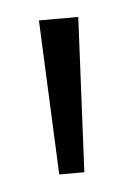

<svg xmlns="http://www.w3.org/2000/svg" viewBox="-31 -718 193 282"><g transform="rotate(-5 65.0 -577.0)"><path d="M46 -463 36 -691H94L83 -463Z"/></g></svg>

Font: Bricolage Grotesque 12pt ExtraLight
Style: Regular
Weight: 200
Designer: Mathieu Triay
Foundry: Atelier Triay
Version: Version 1.001; ttfautohint (v1.8.4.7-5d5b);gftools[0.9.33.de